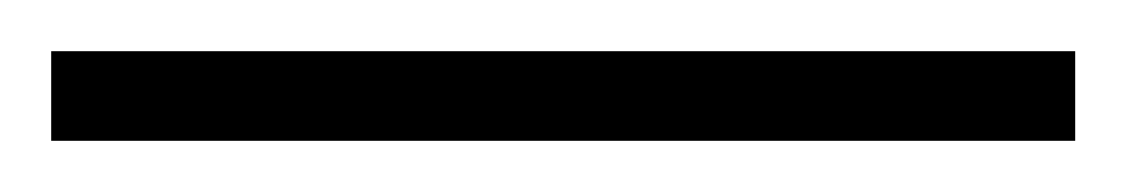

<svg xmlns="http://www.w3.org/2000/svg" viewBox="-20 -20 440 75"><path d="M0 0H400V35H0Z"/></svg>

Font: Brygada 1918
Style: Regular
Weight: 400
Designer: Mateusz Machalski | Borys Kosmynka | Przemek Hoffer
Foundry: NIEPODLEGLA 2018
Version: Version 3.006